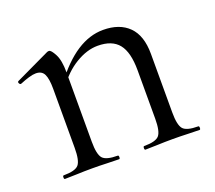

<svg xmlns="http://www.w3.org/2000/svg" viewBox="-78 -501 674 603"><g transform="rotate(-20 258.5 -199.5)"><path d="M314 0Q311 0 311 -6Q311 -12 314 -12Q353 -12 364.5 -25.5Q376 -39 376 -81V-243Q376 -303 354 -330.5Q332 -358 284 -358Q248 -358 210 -335Q172 -312 145 -272L141 -284Q185 -343 228.5 -371Q272 -399 317 -399Q372 -399 402.5 -368.5Q433 -338 433 -277V-81Q433 -39 444.5 -25.5Q456 -12 495 -12Q498 -12 498 -6Q498 0 495 0Q478 0 454.5 -1Q431 -2 405 -2Q379 -2 355 -1Q331 0 314 0ZM45 0Q42 0 42 -6Q42 -12 45 -12Q84 -12 95.5 -25.5Q107 -39 107 -81V-279Q107 -312 99.5 -327.5Q92 -343 72 -343Q62 -343 48.5 -339Q35 -335 18 -328Q14 -327 11.5 -332Q9 -337 13 -339L129 -394Q132 -395 135 -395Q142 -395 153 -374Q164 -353 164 -313V-81Q164 -39 175.5 -25.5Q187 -12 226 -12Q229 -12 229 -6Q229 0 226 0Q209 0 185.5 -1Q162 -2 136 -2Q110 -2 86 -1Q62 0 45 0Z"/></g></svg>

Font: Cormorant Infant Light
Style: Regular
Weight: 400
Version: Version 4.001